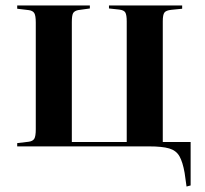

<svg xmlns="http://www.w3.org/2000/svg" viewBox="-20 -536 749 703"><path d="M663 147 656 97Q649 57 637 36Q625 15 599.5 7.5Q574 0 526 0H43V-12L85 -17Q100 -19 105.5 -28Q111 -37 111 -63V-453Q111 -479 105.5 -488Q100 -497 85 -499L43 -504V-516H309V-505L266 -499Q252 -496 247.5 -487.5Q243 -479 243 -455V-16H444V-458Q444 -481 439 -490Q434 -499 416 -501L379 -505V-516H647V-504L607 -500Q588 -498 582 -490Q576 -482 576 -458V-16H678V143Z"/></svg>

Font: Literata 72pt SemiBold
Style: Regular
Weight: 600
Designer: Latin by Veronika Burian and Jose Scaglione. Greek by Irene Vlachou. Cyrillic by Vera Evstafieva.
Foundry: TypeTogether
Version: Version 3.002